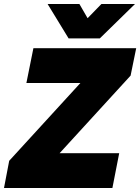

<svg xmlns="http://www.w3.org/2000/svg" viewBox="-50 -940 701 960"><path d="M188 -920H347L388 -849L457 -920H625L449 -748H293ZM-4 -136 352 -525H82L117 -699H631L603 -562L248 -174H546L512 0H-30Z"/></svg>

Font: Readiness ExtraBold
Style: Italic
Weight: 800
Italic angle: -12°
Designer: Katatrad Team
Foundry: CadsonDemak
Version: Version 1.00;January 16, 2020;FontCreator 12.0.0.2550 64-bit